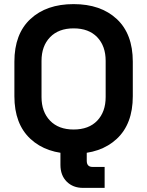

<svg xmlns="http://www.w3.org/2000/svg" viewBox="-20 -734 716 934"><path d="M338 14Q206 14 128 -58.5Q50 -131 50 -266V-434Q50 -569 128 -641.5Q206 -714 338 -714Q470 -714 548 -641.5Q626 -569 626 -434V-266Q626 -131 548 -58.5Q470 14 338 14ZM338 -104Q412 -104 453 -147Q494 -190 494 -262V-438Q494 -510 453 -553Q412 -596 338 -596Q265 -596 223.5 -553Q182 -510 182 -438V-262Q182 -190 223.5 -147Q265 -104 338 -104ZM489 180H384Q335 180 304.5 149.5Q274 119 274 68V0H402V48Q402 78 430 78H489Z"/></svg>

Font: Space Grotesk Variable Light
Style: Regular
Weight: 300
Designer: Florian Karsten
Foundry: Florian Karsten
Version: Version 2.000